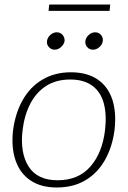

<svg xmlns="http://www.w3.org/2000/svg" viewBox="-20 -824 565 850"><path d="M294 -504Q366 -504 412.5 -472Q459 -440 477.5 -382.5Q496 -325 487 -248Q477 -172 444 -114.5Q411 -57 357.5 -25.5Q304 6 231 6Q161 6 114.5 -25.5Q68 -57 48.5 -115Q29 -173 38 -248Q48 -324 81 -382Q114 -440 168.5 -472Q223 -504 294 -504ZM235 -26Q327 -26 380 -86.5Q433 -147 445 -248Q453 -316 439.5 -366.5Q426 -417 388.5 -444.5Q351 -472 291 -472Q229 -472 185 -444Q141 -416 114.5 -365.5Q88 -315 80 -248Q68 -148 106.5 -87Q145 -26 235 -26ZM266 -642Q263 -627 250 -615.5Q237 -604 222 -604Q207 -604 196.5 -615.5Q186 -627 188 -642Q190 -658 203 -669.5Q216 -681 231 -681Q247 -681 257 -669.5Q267 -658 266 -642ZM435 -642Q433 -627 420 -615.5Q407 -604 392 -604Q376 -604 366 -615.5Q356 -627 358 -642Q360 -658 373 -669.5Q386 -681 401 -681Q417 -681 427 -669.5Q437 -658 435 -642ZM195 -776 198 -804H468L465 -776Z"/></svg>

Font: Aleo ExtraLight
Style: Italic
Weight: 250
Italic angle: -7°
Designer: Alessio Laiso
Foundry: Alessio Laiso
Version: Version 2.001;gftools[0.9.29]